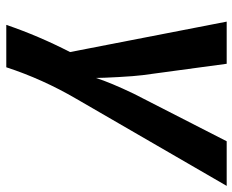

<svg xmlns="http://www.w3.org/2000/svg" viewBox="-88 -480 776 641"><g transform="rotate(90 300.5 -160.0)"><path d="M52.7 -528.3H193.4L231.4 -247.6Q234.9 -219.7 237.8 -166.5Q240.7 -113.3 240.7 -91.8Q256.3 -140.6 293.5 -218.3L452.1 -528.3H601.1L310.5 -26.4Q244.6 86.4 205.1 207.5H63.5Q100.1 100.1 154.3 -5.4Z"/></g></svg>

Font: Liberation Sans
Style: Bold Italic
Weight: 700
Italic angle: -12°
Designer: Steve Matteson
Foundry: Ascender Corporation
Version: Version 2.1.5